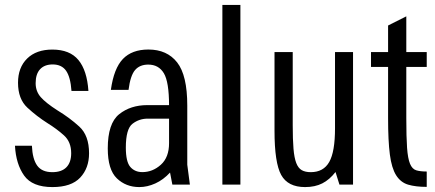

<svg xmlns="http://www.w3.org/2000/svg" viewBox="-20 -750 1768 780"><path d="M341.8 -127.2Q341.8 -199.6 302.1 -235.8Q262.4 -272 212.8 -302Q166.8 -331.4 145.8 -355.1Q124.8 -378.8 124.8 -412.2Q124.8 -449.4 142.9 -468.8Q161 -488.2 194 -488.2Q230.6 -488.2 248.5 -462.5Q266.4 -436.8 270.4 -380.6H339.2Q333.6 -463.8 298.6 -506.2Q263.6 -548.6 192.6 -548.6Q127.4 -548.6 90.3 -512.2Q53.2 -475.8 53.2 -413.8Q53.2 -347.8 91.4 -312.5Q129.6 -277.2 172.2 -250.2Q210.4 -226.6 239.8 -200.1Q269.2 -173.6 269.2 -127.6Q269.2 -90.2 249.7 -70.4Q230.2 -50.6 192.6 -50.6Q150.4 -50.6 131.2 -77.1Q112 -103.6 109.6 -158H40.8Q44.8 -83.6 78 -36.8Q111.2 10 193 10Q269.6 10 305.7 -28.4Q341.8 -66.8 341.8 -127.2Z M578.8 -323Q510.2 -323 464 -285.9Q417.8 -248.8 417.8 -147Q417.8 -61 454.7 -25.5Q491.6 10 546 10Q578.2 10 610.8 -4.7Q643.4 -19.4 670.8 -49L680.2 0H751.4L740.8 -81V-323ZM430.4 -385H502.2Q509.6 -443 528.6 -465.3Q547.6 -487.6 582.2 -487.6Q624.6 -487.6 645.7 -452.4Q666.8 -417.2 666.8 -321H740.8Q740.8 -444 699.7 -496.4Q658.6 -548.8 582.8 -548.8Q516.2 -548.8 479.4 -510.6Q442.6 -472.4 430.4 -385ZM491.2 -150.4Q491.2 -226.4 518.3 -247.2Q545.4 -268 579.8 -268H666.8V-168.4Q666.8 -110.8 633.5 -80.8Q600.2 -50.8 558.2 -50.8Q527.8 -50.8 509.5 -71.7Q491.2 -92.6 491.2 -150.4Z M883.4 -730V0H956.6V-730Z M1169.2 -538.6H1095.2V-219Q1095.2 -88.4 1122.4 -39.2Q1149.6 10 1219.4 10Q1259.8 10 1289.3 -5Q1318.8 -20 1343 -51.2L1359 0H1414.2V-538.6H1341V-229Q1341 -133.6 1317.6 -92.1Q1294.2 -50.6 1242.4 -50.6Q1220.2 -50.6 1205.9 -58.7Q1191.6 -66.8 1183.5 -87.8Q1175.4 -108.8 1172.3 -145.9Q1169.2 -183 1169.2 -240.8Z M1487.2 -538.6V-478H1556.6V-270.2Q1556.6 -177.6 1563.8 -122.3Q1571 -67 1589.3 -38Q1607.6 -9 1637.9 0.1Q1668.2 9.2 1713.6 9.2V-53.2Q1687.2 -53.2 1670.9 -58.2Q1654.6 -63.2 1645.7 -84.6Q1636.8 -106 1633.7 -149.5Q1630.6 -193 1630.6 -270V-478H1713.6V-538.6H1630.6V-683.6L1556.6 -646.4V-538.6Z"/></svg>

Font: Secuela Light
Style: Regular
Weight: 300
Designer: Fernando Haro
Foundry: deFharo
Version: Version 1.708